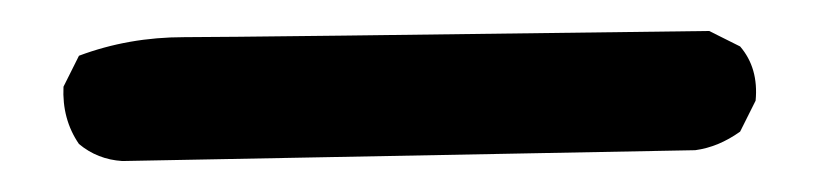

<svg xmlns="http://www.w3.org/2000/svg" viewBox="-20 1 540 124"><path d="M59 105Q43 104 31 94Q20 78 21 57L31 37Q63 25 99 25Q135 25 438 21L458 31Q470 45 468 66L458 86Q444 96 429 98Z"/></svg>

Font: Kosefont JP
Style: Regular
Weight: 400
Designer: Nozomi Seto 瀬戸のぞみ
Version: Version 3.00;June 19, 2020